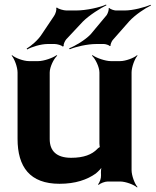

<svg xmlns="http://www.w3.org/2000/svg" viewBox="-20 -796 682 842"><path d="M292 -104C228 -104 198 -134 198 -186V-478C198 -502 216 -539 231 -552L228 -554C212 -542 172 -528 148 -528H107C83 -528 46 -542 33 -554L31 -552C43 -539 57 -502 57 -478V-187C57 -64 111 10 241 10C311 10 362 -8 400 -35C412 -45 427 -60 431 -70L428 -72C423 -62 422 -43 423 -29V-27C424 -15 417 5 410 12L413 15C419 8 440 0 452 0H507C531 0 568 14 581 26L583 24C571 11 557 -26 557 -50V-478C557 -502 571 -539 583 -552L581 -554C568 -542 531 -528 507 -528H466C442 -528 402 -542 386 -554L383 -552C398 -539 416 -502 416 -478V-167C416 -164 417 -150 419 -148L421 -152C419 -153 408 -145 407 -143C383 -118 347 -104 292 -104ZM448 -730 377 -645C353 -620 309 -594 283 -584L286 -580C312 -591 363 -603 403 -603H436C443 -603 459 -598 461 -594L465 -595C463 -600 470 -615 474 -620L547 -703C573 -731 616 -760 642 -772L641 -775C614 -764 564 -750 526 -750H488C481 -750 462 -756 460 -761L456 -759C459 -754 452 -736 448 -730ZM217 -726 164 -647C148 -621 116 -594 97 -583L99 -579C118 -590 159 -603 189 -603H220C230 -603 252 -597 254 -592L260 -594C256 -599 265 -617 270 -623L343 -701C372 -730 422 -761 447 -773L445 -776C420 -764 359 -750 313 -750H271C260 -750 234 -757 230 -763L226 -761C230 -755 223 -734 217 -726Z"/></svg>

Font: Asimov
Style: EdgeWide
Weight: 500
Designer: Google
Version: Version 2.000980: 2014